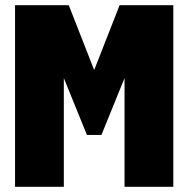

<svg xmlns="http://www.w3.org/2000/svg" viewBox="-20 -720 726 740"><path d="M38 0V-700H245L343 -450L441 -700H648V0H460V-419L371 -200H315L226 -419V0Z"/></svg>

Font: Tektur SemiCondensed ExtraBold
Style: Regular
Weight: 800
Width: 4
Designer: Adam Jagosz
Foundry: Adam Jagosz
Version: Version 1.005;gftools[0.9.30]